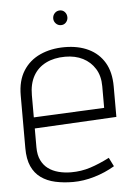

<svg xmlns="http://www.w3.org/2000/svg" viewBox="-50 -692 521 742"><g transform="rotate(-5 210.5 -320.5)"><path d="M210 -653Q198 -653 190 -644.5Q182 -636 182 -624Q182 -613 190 -604.5Q198 -596 210 -596Q222 -596 229.5 -604.5Q237 -613 237 -624Q237 -636 229.5 -644.5Q222 -653 210 -653ZM74 -134V-207L392 -224V-342Q392 -398 370 -435Q348 -472 308.5 -491Q269 -510 216 -510Q163 -510 121 -491Q79 -472 55 -434Q31 -396 31 -339V-134Q31 -92 43.5 -64Q56 -36 79.5 -19Q103 -2 135 5Q167 12 204 12Q244 12 286.5 -0.5Q329 -13 366 -35L349 -69Q310 -49 274.5 -37.5Q239 -26 200 -26Q174 -26 151 -32Q128 -38 111 -50.5Q94 -63 84 -83.5Q74 -104 74 -134ZM348 -347V-263L74 -250V-336Q74 -380 91 -410.5Q108 -441 140 -457Q172 -473 215 -473Q254 -473 283.5 -458Q313 -443 330.5 -415Q348 -387 348 -347Z"/></g></svg>

Font: Advent Pro Light
Style: Regular
Weight: 300
Version: Version 3.000